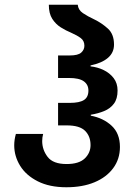

<svg xmlns="http://www.w3.org/2000/svg" viewBox="-20 -780 572 810"><path d="M260 10Q189 10 139.5 -15Q90 -40 65 -80.5Q40 -121 40 -167Q40 -190 47 -215H162Q158 -200 158 -185Q158 -148 181 -118Q204 -88 261 -88Q313 -88 337.5 -111.5Q362 -135 362 -168Q362 -205 339 -228Q316 -251 262 -251H225V-346H275Q315 -346 334 -358Q353 -370 353 -398Q353 -423 333.5 -437Q314 -451 271 -451H225V-546H274Q309 -546 322.5 -558Q336 -570 336 -587Q336 -608 320.5 -619.5Q305 -631 280 -642Q258 -651 236.5 -664.5Q215 -678 200.5 -700.5Q186 -723 186 -760H308Q310 -738 330 -724.5Q350 -711 378 -698Q409 -683 435 -659.5Q461 -636 461 -592Q461 -558 435.5 -536Q410 -514 362 -504V-500Q391 -497 417 -484.5Q443 -472 459.5 -450.5Q476 -429 476 -398Q476 -363 460.5 -342.5Q445 -322 419.5 -311.5Q394 -301 363 -296V-292Q416 -282 451 -249.5Q486 -217 486 -160Q486 -109 457.5 -70.5Q429 -32 378.5 -11Q328 10 260 10Z"/></svg>

Font: Noto Sans Georgian SemiCondensed SemiBold
Style: Regular
Weight: 600
Width: 4
Designer: Monotype Design Team, Akaki Razmadze
Foundry: Google LLC
Version: Version 2.005; ttfautohint (v1.8.4.7-5d5b)